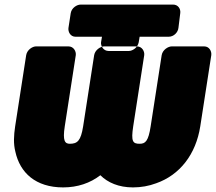

<svg xmlns="http://www.w3.org/2000/svg" viewBox="-20 -768 940 836"><path d="M278 -646 288 -711C292 -734 315 -748 331 -748H734C754 -748 767 -731 765 -712L757 -647C755 -627 737 -608 714 -608H588L584 -584C580 -561 557 -546 541 -546H453C430 -546 418 -568 420 -584L424 -608H309C286 -608 276 -630 278 -646ZM588 -142C558 -142 550 -152 560 -218L608 -528C610 -544 599 -566 576 -566H434C418 -566 394 -551 390 -528L342 -218C332 -155 317 -142 284 -142C263 -142 252 -154 262 -218L310 -528C312 -544 301 -566 278 -566H137C121 -566 98 -551 94 -528L46 -218C40 -178 38 -142 47 -107C67 -16 135 48 255 48C318 48 373 29 417 -5C449 27 497 48 559 48C594 48 628 42 660 30C763 -6 833 -96 852 -218L900 -528C902 -544 892 -566 869 -566H728C712 -566 688 -551 684 -528L636 -218C626 -153 613 -142 588 -142Z"/></svg>

Font: Asimov Print
Style: EIt
Weight: 500
Designer: Google
Version: Version 2.000980; 2014